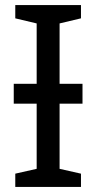

<svg xmlns="http://www.w3.org/2000/svg" viewBox="-20 -734 379 754"><path d="M298 -714V-662L214 -642V-405H304V-327H214V-71L298 -52V0H40V-52L124 -71V-327H34V-405H124V-642L40 -662V-714Z"/></svg>

Font: Go Noto Current
Style: Regular
Weight: 400
Designer: Monotype Design Team
Foundry: Monotype Imaging Inc.
Version: Version 2.007; ttfautohint (v1.8) -l 8 -r 50 -G 200 -x 14 -D